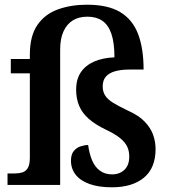

<svg xmlns="http://www.w3.org/2000/svg" viewBox="-20 -787 724 817"><path d="M456 10Q400 10 361 -4Q322 -18 302 -43.5Q282 -69 282 -103Q282 -130 294 -144.5Q306 -159 323.5 -164.5Q341 -170 355 -170Q360 -133 372 -104.5Q384 -76 405.5 -60.5Q427 -45 457 -45Q489 -45 509.5 -64.5Q530 -84 530 -121Q530 -144 521.5 -162.5Q513 -181 492 -198.5Q471 -216 431 -235Q385 -257 357 -282Q329 -307 316.5 -337.5Q304 -368 304 -405Q304 -450 324 -479.5Q344 -509 380.5 -525Q417 -541 467 -543Q467 -605 454 -643Q441 -681 415.5 -698.5Q390 -716 352 -716Q315 -716 289.5 -700Q264 -684 250 -653Q236 -622 236 -576V0H12V-49H44Q61 -49 75.5 -53.5Q90 -58 98.5 -72.5Q107 -87 107 -116V-475H26V-536H107V-554Q107 -634 139 -680.5Q171 -727 226.5 -747Q282 -767 350 -767Q439 -767 491.5 -735.5Q544 -704 567.5 -642.5Q591 -581 591 -491H529Q496 -491 470.5 -484Q445 -477 431 -461.5Q417 -446 417 -419Q417 -397 427.5 -380.5Q438 -364 461.5 -349.5Q485 -335 525 -316Q570 -296 595.5 -269.5Q621 -243 631.5 -213.5Q642 -184 642 -153Q642 -72 592.5 -31Q543 10 456 10Z"/></svg>

Font: Noto Serif Bengali SemiBold
Style: Regular
Weight: 600
Version: Version 2.003